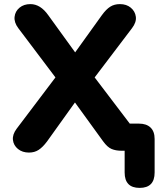

<svg xmlns="http://www.w3.org/2000/svg" viewBox="-20 -734 773 935"><path d="M660 181Q587 181 587 106V0H570Q544 0 523.5 -8.5Q503 -17 482 -46L345 -235L209 -45Q188 -17 168 -4Q148 9 121 9Q89 9 67.5 -8.5Q46 -26 43 -52.5Q40 -79 61 -107L250 -357L69 -597Q48 -625 51 -652Q54 -679 75 -696.5Q96 -714 128 -714Q177 -714 215 -660L346 -479L476 -660Q497 -689 517 -701.5Q537 -714 564 -714Q596 -714 617 -696.5Q638 -679 641.5 -652.5Q645 -626 623 -597L441 -357L612 -132H657Q693 -132 713 -113Q733 -94 733 -57V106Q733 181 660 181Z"/></svg>

Font: Chiron GoRound TC EB
Style: Regular
Weight: 700
Designer: Ryoko NISHIZUKA 西塚涼子 (kana, bopomofo & ideographs); Paul D. Hunt (Latin, Greek & Cyrillic); Sandoll Communications 산돌커뮤니
Foundry: Adobe
Version: Version 1.000;hotconv 1.1.1;makeotfexe 2.6.0